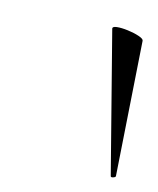

<svg xmlns="http://www.w3.org/2000/svg" viewBox="-44 -769 274 334"><g transform="rotate(10 93.0 -602.5)"><path d="M172 -475 130.2 -727Q129.2 -731.4 137.6 -731.6Q146 -731.8 157.4 -729.3Q168.8 -726.8 177.3 -723.1Q185.8 -719.4 185.8 -716L181 -476Q181 -474 176.5 -473Q172 -472 172 -475Z"/></g></svg>

Font: Cormorant Infant Light
Style: Italic
Weight: 300
Italic angle: -10°
Designer: Christian Thalmann (Catharsis Fonts)
Foundry: Catharsis Fonts
Version: Version 4.001